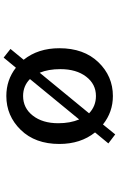

<svg xmlns="http://www.w3.org/2000/svg" viewBox="178 -795 644 1040"><g transform="rotate(90 500.0 -275.0)"><path d="M627 -381.8 408.2 -115.2Q445.3 -78.1 500 -78.1Q565.4 -78.1 606.4 -130.9Q647.5 -183.6 647.5 -268.6Q647.5 -333 627 -381.8ZM374 -168 593.8 -435.5Q554.7 -472.7 500 -472.7Q435.5 -472.7 395 -419.4Q354.5 -366.2 354.5 -280.3Q354.5 -214.8 374 -168ZM756.8 -540 697.3 -467.8Q759.8 -389.6 759.8 -274.4Q759.8 -143.6 683.6 -65.4Q607.4 12.7 500 12.7Q413.1 12.7 346.7 -39.1L292 27.3L245.1 -9.8L303.7 -81.1Q241.2 -159.2 241.2 -274.4Q241.2 -407.2 316.9 -485.8Q392.6 -564.5 500 -564.5Q586.9 -564.5 654.3 -510.7L708 -577.1Z"/></g></svg>

Font: GenEi Gothic M SemiBold
Style: Regular
Weight: 500
Designer: o_tamon (Modified); [Source Han Sans]
Ryoko NISHIZUKA  (kana & ideographs); Paul D. Hunt (Latin, Greek & Cyrillic); Wenl
Version: Version 1.1a;Original Version 1.004